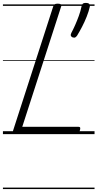

<svg xmlns="http://www.w3.org/2000/svg" viewBox="-20 -915 665 1310"><path d="M90 0Q61 0 69 -23L343 -871Q346 -881 352.5 -885.5Q359 -890 374 -890Q389 -890 395 -885.5Q401 -881 397 -870L132 -50H514Q525 -50 527 -44Q529 -38 525 -25Q522 -12 515.5 -6Q509 0 499 0ZM475 -660Q465 -665 463 -672Q461 -679 467 -691Q479 -713 492.5 -743.5Q506 -774 518 -807Q530 -840 536 -870Q538 -881 543.5 -888Q549 -895 565 -895Q583 -895 589 -888Q595 -881 593 -870Q586 -838 571.5 -801.5Q557 -765 539.5 -731.5Q522 -698 506 -672Q501 -665 494.5 -660.5Q488 -656 475 -660ZM0 365H625V375H0ZM0 -20H625V0H0ZM0 -505H625V-500H0ZM0 -885H625V-875H0Z"/></svg>

Font: Playwrite DK Loopet Guides
Style: Regular
Weight: 400
Designer: Veronika Burian, José Scaglione
Foundry: TypeTogether
Version: Version 1.003